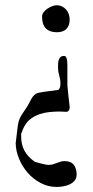

<svg xmlns="http://www.w3.org/2000/svg" viewBox="-20 -719 360 740"><path d="M248.5 -308.1V-305.7Q248.5 -296.9 244.9 -292.5Q241.2 -288.1 235.8 -288.1Q229 -288.1 222.4 -288.6Q215.8 -289.1 209.5 -289.1Q190.4 -289.1 170.7 -287.1Q150.9 -285.2 132.8 -279.1Q114.7 -272.9 99.6 -262Q84.5 -251 74.2 -232.9Q72.8 -230.5 70.8 -226.3Q68.8 -222.2 67.1 -217.8Q65.4 -213.4 64 -209.7Q62.5 -206.1 62.5 -205.1Q61.5 -205.1 61.5 -200.4Q61.5 -195.8 61.5 -193.4Q61.5 -161.1 74.5 -137.7Q87.4 -114.3 114.3 -95.2Q119.1 -94.2 125.7 -92.3Q132.3 -90.3 139.6 -88.4Q147 -86.4 154.5 -85Q162.1 -83.5 168.9 -83.5Q176.8 -83.5 184.1 -85.7Q191.4 -87.9 198.7 -90.8Q206.1 -93.8 213.4 -95.9Q220.7 -98.1 228 -98.1Q253.4 -98.1 264.4 -83.7Q275.4 -69.3 275.4 -46.4Q275.4 -31.7 267.3 -22.5Q259.3 -13.2 247.3 -7.8Q235.4 -2.4 221.9 -0.5Q208.5 1.5 197.8 1.5Q165.5 1.5 136.7 -13.7Q107.9 -28.8 86.7 -53.2Q65.4 -77.6 53 -108.2Q40.5 -138.7 40.5 -168.9Q40.5 -170.9 41 -172.4Q41 -173.8 41.5 -174.8Q42 -179.7 43.2 -189.9Q44.4 -200.2 45.7 -210.7Q46.9 -221.2 48.1 -230.2Q49.3 -239.3 49.8 -241.7Q53.7 -261.7 64.9 -278.3Q76.2 -294.9 86.9 -311.5Q90.3 -317.4 94 -325.2Q97.7 -333 102.1 -340.1Q106.4 -347.2 112.3 -352.8Q118.2 -358.4 126 -360.8Q137.2 -363.3 147 -364.7Q156.7 -366.2 166.3 -367.4Q175.8 -368.7 185.1 -369.6Q194.3 -370.6 205.1 -372.6Q210.9 -378.9 211.9 -384.5Q212.9 -390.1 212.9 -397Q212.9 -412.6 208.3 -428Q203.6 -443.4 203.6 -458Q203.6 -465.3 203.9 -473.1Q204.1 -481 206.3 -487.8Q208.5 -494.6 213.1 -499Q217.8 -503.4 227.1 -503.4Q232.9 -503.4 235.6 -497.1Q238.3 -490.7 239 -482.7Q239.7 -474.6 239.7 -466.6Q239.7 -458.5 239.7 -455.1V-392.1Q239.7 -388.7 241 -376.5Q242.2 -364.3 243.7 -350.1Q245.1 -335.9 246.6 -323.7Q248 -311.5 248.5 -308.1ZM248.5 -643.6Q248.5 -620.6 236.1 -607.7Q223.6 -594.7 199.2 -594.7Q171.4 -594.7 156.7 -609.6Q142.1 -624.5 142.1 -654.8Q142.1 -663.6 147.9 -671.6Q153.8 -679.7 162.6 -685.5Q171.4 -691.4 180.9 -695.1Q190.4 -698.7 197.8 -698.7Q210 -698.7 219.2 -694.1Q228.5 -689.5 235.1 -681.9Q241.7 -674.3 245.1 -664.3Q248.5 -654.3 248.5 -643.6Z"/></svg>

Font: IM FELL French Canon SC
Style: Regular
Weight: 400
Designer: Igino Marini
Foundry: Igino Marini
Version: 3.00